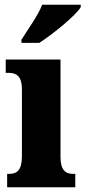

<svg xmlns="http://www.w3.org/2000/svg" viewBox="-20 -786 359 806"><path d="M70 -619V-606H145C204 -644 298 -721 319 -756V-766H157C140 -721 95 -660 70 -619ZM10 0H296V-56H287C256 -56 234 -71 234 -127V-536H4V-480H19C49 -480 72 -465 72 -413V-129C72 -72 51 -56 19 -56H10Z"/></svg>

Font: Noto Serif Devanagari ExtraCondensed Black
Style: Regular
Weight: 900
Width: 2
Designer: Universal Thirst, Indian Type Foundry and the Monotype Design Team
Foundry: Monotype Imaging Inc.
Version: Version 2.004